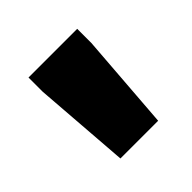

<svg xmlns="http://www.w3.org/2000/svg" viewBox="-87 -765 421 421"><g transform="rotate(-45 124.0 -554.0)"><path d="M65 -420 48 -644V-688H199V-644L182 -420Z"/></g></svg>

Font: Saira Condensed Black
Style: Regular
Weight: 900
Width: 3
Designer: Hector Gatti with collaboration of the Omnibus-Type team
Foundry: Omnibus-Type
Version: Version 1.101